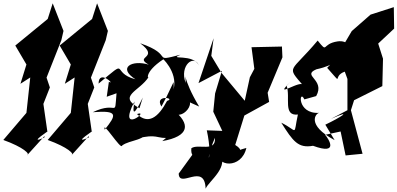

<svg xmlns="http://www.w3.org/2000/svg" viewBox="-28 -844 2391 1155"><path d="M239 -17C126 33 288 -74 257 -52L233 -219L272 -318L252 -377L341 -602L354 -658L289 -824L259 -730L64 -570L131 -456L95 -340L154 -378L131 -165L-8 -2C114 42 156 84 135 90L240 -26Z M506 -17C393 33 555 -74 524 -52L500 -219L539 -318L519 -377L608 -602L621 -658L556 -824L526 -730L331 -570L398 -456L362 -340L421 -378L398 -165L259 -2C381 42 423 84 402 90L507 -26Z M614 -262 673 -283C660 -127 683 -242 530 -169C684 -181 674 -154 602 -64C584 -127 701 62 706 32C752 -5 855 6 873 -74C782 23 832 -41 926 -19C1051 10 1071 -105 948 5C1110 -24 1124 -96 1010 -187C1045 -80 1205 -266 1046 -259L1170 -203C1065 -377 1089 -432 1089 -345C1049 -449 1141 -525 1171 -445C1139 -527 977 -479 1058 -515C876 -468 1028 -511 815 -584C938 -492 774 -507 867 -455C766 -486 677 -437 787 -367C633 -407 758 -503 565 -341C566 -431 670 -328 627 -352ZM974 -262 943 -203C898 -278 1034 -254 977 -237C923 -135 863 -94 796 -158C881 -186 674 -26 781 -234C759 -113 803 -200 831 -257L811 -193C674 -268 812 -294 867 -382C864 -361 834 -407 954 -487C936 -506 1045 -414 1016 -306C993 -298 1024 -267 1016 -350Z M1132 83 1047 200C1049 294 1203 130 1209 291C1228 244 1362 156 1286 68C1266 160 1425 175 1454 46C1304 86 1484 88 1387 28L1442 -149L1591 -231L1582 -286L1671 -499L1668 -564L1485 -560L1502 -430L1475 -379L1415 -103L1460 -219L1305 -405L1243 -508L1257 -614L1166 -344L1307 -418L1266 -282L1255 -172L1367 66L1378 -54L1216 -60C1260 143 1191 155 1265 -15C1272 75 1163 18 1123 48C1120 92 1132 83 1169 159Z M2021 -53 2051 91 2153 81 2083 -181 2102 -241 2272 -326 2276 -491 2247 -582 2343 -672 2341 -801 2201 -756 2088 -657 2012 -528C2121 -415 2122 -612 2003 -595C1903 -580 1948 -519 1883 -600C1717 -402 1692 -451 1797 -328C1794 -377 1600 -236 1722 -354L1696 -329C1721 -259 1672 -145 1764 -155C1735 -22 1768 -55 1664 -106C1735 7 1766 49 1855 33C2013 91 1950 -7 1928 -33ZM2062 -369V-181L1963 -129C2101 -190 2022 -138 1929 -94L1985 -1C1812 -93 1872 -163 1892 -165C1755 -157 1772 -314 1803 -246L1874 -266C1931 -367 1784 -388 1875 -427C2002 -455 1993 -495 1940 -436C2045 -320 1966 -385 2046 -413Z"/></svg>

Font: Asimov Silicon
Style: Regular
Weight: 400
Designer: Google
Version: Version 2.000980; 2014